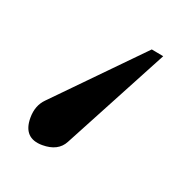

<svg xmlns="http://www.w3.org/2000/svg" viewBox="-55 -37 301 309"><g transform="rotate(20 95.5 117.5)"><path d="M12 185Q12 164 25 151L158 15L179 19L82 201Q72 220 45 220Q12 220 12 185Z"/></g></svg>

Font: GFS Didot
Style: Italic
Weight: 400
Italic angle: -12°
Designer: Takis Katsoulidis and George D. Matthiopoulos
Foundry: George Matthiopoulos and Takis Katsoulidis
Version: Version 1.0